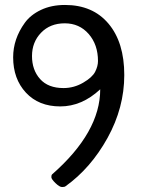

<svg xmlns="http://www.w3.org/2000/svg" viewBox="-20 -732 587 774"><path d="M244 19Q240 22 230 22Q220 22 203.5 6Q187 -10 187 -18Q187 -26 190 -29Q384 -199 384 -372Q310 -303 223 -303Q136 -303 84.5 -358.5Q33 -414 33 -501Q33 -575 80 -640Q103 -672 145 -692Q187 -712 242 -712Q354 -712 417.5 -636.5Q481 -561 481 -429.5Q481 -298 413.5 -176Q346 -54 244 19ZM375 -486Q375 -552 337.5 -595Q300 -638 241 -638Q182 -638 145.5 -600Q109 -562 109 -506Q109 -450 141.5 -413.5Q174 -377 236 -377Q278 -377 315 -398.5Q352 -420 363.5 -442.5Q375 -465 375 -486Z"/></svg>

Font: Cagliostro
Style: Regular
Weight: 400
Designer: Matthew Desmond
Foundry: Matthew Desmond
Version: Version